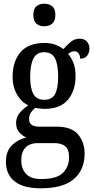

<svg xmlns="http://www.w3.org/2000/svg" viewBox="-20 -779 510 1037"><path d="M200 238Q106 238 59 200.5Q12 163 12 95Q12 37 45 5Q78 -27 122 -36Q102 -45 84.5 -63.5Q67 -82 67 -115Q67 -146 85.5 -168.5Q104 -191 133 -210Q95 -228 71.5 -269Q48 -310 48 -362Q48 -448 91 -497.5Q134 -547 221 -547Q253 -547 279 -537.5Q305 -528 322 -514Q336 -529 358 -549.5Q380 -570 410 -570Q437 -570 450 -554Q463 -538 463 -517Q463 -495 451 -478.5Q439 -462 413 -462Q413 -479 404.5 -490.5Q396 -502 383 -502Q372 -502 364 -498Q356 -494 348 -488Q365 -468 376.5 -439.5Q388 -411 388 -366Q388 -290 347 -240.5Q306 -191 221 -191Q211 -191 195.5 -192.5Q180 -194 171 -197Q159 -188 148 -172.5Q137 -157 137 -136Q137 -95 191 -95H285Q366 -95 401.5 -53Q437 -11 437 51Q437 138 379 188Q321 238 200 238ZM219 -240Q261 -240 277.5 -271Q294 -302 294 -365Q294 -431 277 -464Q260 -497 218 -497Q178 -497 160.5 -463Q143 -429 143 -364Q143 -302 160.5 -271Q178 -240 219 -240ZM202 188Q287 188 320 154.5Q353 121 353 71Q353 28 332.5 11Q312 -6 273 -6H182Q161 -6 141 2Q121 10 108 30.5Q95 51 95 89Q95 132 120.5 160Q146 188 202 188ZM219 -637Q194 -637 177 -651Q160 -665 160 -698Q160 -732 177 -745.5Q194 -759 219 -759Q244 -759 261.5 -745.5Q279 -732 279 -698Q279 -665 261.5 -651Q244 -637 219 -637Z"/></svg>

Font: Noto Serif Lao Condensed Medium
Style: Regular
Weight: 500
Width: 3
Designer: Monotype Design Team
Foundry: Monotype Imaging Inc.
Version: Version 2.003; ttfautohint (v1.8.4.7-5d5b)